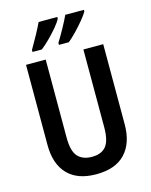

<svg xmlns="http://www.w3.org/2000/svg" viewBox="-137 -1024 884 1122"><g transform="rotate(-15 305.5 -463.5)"><path d="M539 -229Q539 -116 480 -53Q421 10 304 10Q191 10 131.5 -52Q72 -114 72 -229V-714H191V-242Q191 -160 220.5 -127.5Q250 -95 306 -95Q364 -95 391.5 -129Q419 -163 419 -243V-714H539ZM482 -927Q471 -908 447.5 -879.5Q424 -851 397 -823Q370 -795 348 -777H288V-789Q311 -826 334.5 -869Q358 -912 369 -937H482ZM321 -927Q311 -907 288 -879.5Q265 -852 237.5 -824.5Q210 -797 185 -777H128V-789Q151 -828 173.5 -869.5Q196 -911 208 -937H321Z"/></g></svg>

Font: Noto Sans Gurmukhi Condensed SemiBold
Style: Regular
Weight: 600
Width: 3
Designer: Jelle Bosma - Monotype Design Team
Foundry: Monotype Imaging Inc.
Version: Version 2.004; ttfautohint (v1.8.4.7-5d5b)